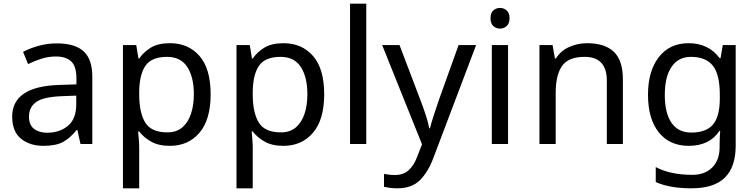

<svg xmlns="http://www.w3.org/2000/svg" viewBox="-20 -780 4090 1040"><path d="M288 -545Q386 -545 433 -502Q480 -459 480 -365V0H416L399 -76H395Q360 -32 321.5 -11Q283 10 215 10Q142 10 94 -28.5Q46 -67 46 -149Q46 -229 109 -272.5Q172 -316 303 -320L394 -323V-355Q394 -422 365 -448Q336 -474 283 -474Q241 -474 203 -461.5Q165 -449 132 -433L105 -499Q140 -518 188 -531.5Q236 -545 288 -545ZM314 -259Q214 -255 175.5 -227Q137 -199 137 -148Q137 -103 164.5 -82Q192 -61 235 -61Q303 -61 348 -98.5Q393 -136 393 -214V-262Z M901 -546Q1000 -546 1060.5 -477Q1121 -408 1121 -269Q1121 -132 1060.5 -61Q1000 10 900 10Q838 10 797.5 -13.5Q757 -37 734 -68H728Q730 -51 732 -25Q734 1 734 20V240H646V-536H718L730 -463H734Q758 -498 797 -522Q836 -546 901 -546ZM885 -472Q803 -472 769.5 -426Q736 -380 734 -286V-269Q734 -170 766.5 -116.5Q799 -63 887 -63Q936 -63 967.5 -90Q999 -117 1014.5 -163.5Q1030 -210 1030 -270Q1030 -362 994.5 -417Q959 -472 885 -472Z M1516 -546Q1615 -546 1675.5 -477Q1736 -408 1736 -269Q1736 -132 1675.5 -61Q1615 10 1515 10Q1453 10 1412.5 -13.5Q1372 -37 1349 -68H1343Q1345 -51 1347 -25Q1349 1 1349 20V240H1261V-536H1333L1345 -463H1349Q1373 -498 1412 -522Q1451 -546 1516 -546ZM1500 -472Q1418 -472 1384.5 -426Q1351 -380 1349 -286V-269Q1349 -170 1381.5 -116.5Q1414 -63 1502 -63Q1551 -63 1582.5 -90Q1614 -117 1629.5 -163.5Q1645 -210 1645 -270Q1645 -362 1609.5 -417Q1574 -472 1500 -472Z M1964 0H1876V-760H1964Z M2050 -536H2144L2260 -231Q2275 -191 2287 -154.5Q2299 -118 2305 -85H2309Q2315 -110 2328 -150.5Q2341 -191 2355 -232L2464 -536H2559L2328 74Q2300 150 2255.5 195Q2211 240 2133 240Q2109 240 2091 237.5Q2073 235 2060 232V162Q2071 164 2086.5 166Q2102 168 2119 168Q2165 168 2193.5 142Q2222 116 2238 73L2266 2Z M2689 -737Q2709 -737 2724.5 -723.5Q2740 -710 2740 -681Q2740 -653 2724.5 -639Q2709 -625 2689 -625Q2667 -625 2652 -639Q2637 -653 2637 -681Q2637 -710 2652 -723.5Q2667 -737 2689 -737ZM2732 -536V0H2644V-536Z M3160 -546Q3256 -546 3305 -499.5Q3354 -453 3354 -349V0H3267V-343Q3267 -472 3147 -472Q3058 -472 3024 -422Q2990 -372 2990 -278V0H2902V-536H2973L2986 -463H2991Q3017 -505 3063 -525.5Q3109 -546 3160 -546Z M3710 -546Q3763 -546 3805.5 -526Q3848 -506 3878 -465H3883L3895 -536H3965V9Q3965 124 3906.5 182Q3848 240 3725 240Q3607 240 3532 206V125Q3611 167 3730 167Q3799 167 3838.5 126.5Q3878 86 3878 16V-5Q3878 -17 3879 -39.5Q3880 -62 3881 -71H3877Q3823 10 3711 10Q3607 10 3548.5 -63Q3490 -136 3490 -267Q3490 -395 3548.5 -470.5Q3607 -546 3710 -546ZM3722 -472Q3655 -472 3618 -418.5Q3581 -365 3581 -266Q3581 -167 3617.5 -114.5Q3654 -62 3724 -62Q3805 -62 3842 -105.5Q3879 -149 3879 -246V-267Q3879 -377 3841 -424.5Q3803 -472 3722 -472Z"/></svg>

Font: Noto Sans Yi
Style: Regular
Weight: 400
Designer: Monotype Design Team
Foundry: Monotype Imaging Inc.
Version: Version 2.002; ttfautohint (v1.8.4.7-5d5b)